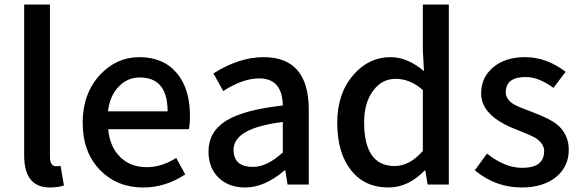

<svg xmlns="http://www.w3.org/2000/svg" viewBox="-20 -817 2573 850"><path d="M87 -129V-797H201V-123Q201 -81 229 -81Q238 -81 248 -83L263 4Q238 13 201 13Q87 13 87 -129Z M424 -63Q346 -142 346 -274Q346 -403 423 -486Q496 -564 597 -564Q704 -564 764 -492Q821 -423 821 -303Q821 -267 816 -245H459Q466 -167 512 -122Q557 -77 629 -77Q697 -77 760 -118L800 -45Q713 13 614 13Q499 13 424 -63ZM722 -324Q722 -474 599 -474Q545 -474 507 -435Q466 -394 458 -324Z M948 -30Q903 -74 903 -146Q903 -234 982 -283Q1060 -331 1232 -350Q1230 -470 1127 -470Q1056 -470 968 -414L925 -492Q1039 -564 1147 -564Q1347 -564 1347 -331V0H1253L1243 -63H1240Q1152 13 1065 13Q993 13 948 -30ZM1232 -142V-277Q1014 -250 1014 -154Q1014 -78 1100 -78Q1162 -78 1232 -142Z M1535 -62Q1473 -139 1473 -274Q1473 -404 1545 -486Q1613 -564 1709 -564Q1784 -564 1857 -502L1852 -593V-797H1967V0H1873L1863 -62H1860Q1787 13 1700 13Q1595 13 1535 -62ZM1852 -149V-418Q1797 -468 1731 -468Q1672 -468 1633 -417Q1592 -363 1592 -276Q1592 -82 1727 -82Q1794 -82 1852 -149Z M2082 -63 2136 -137Q2215 -74 2292 -74Q2389 -74 2389 -148Q2389 -181 2351 -206Q2329 -219 2267 -243Q2110 -303 2110 -403Q2110 -473 2162 -518Q2216 -564 2305 -564Q2400 -564 2484 -499L2430 -428Q2365 -476 2307 -476Q2219 -476 2219 -408Q2219 -377 2255 -355Q2274 -344 2336 -321Q2414 -292 2446 -266Q2498 -223 2498 -154Q2498 -82 2445 -36Q2387 13 2289 13Q2174 13 2082 -63Z"/></svg>

Font: Noto Sans S Chinese Medium
Style: Regular
Weight: 500
Designer: Ryoko NISHIZUKA  (kana & ideographs); Paul D. Hunt (Latin, Greek & Cyrillic); Wenlong ZHANG  (bopomofo); Sandoll Communi
Foundry: Adobe Systems Incorporated
Version: Version 1.000;PS 1;hotconv 1.0.78;makeotf.lib2.5.61930